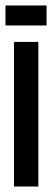

<svg xmlns="http://www.w3.org/2000/svg" viewBox="-20 -681 191 701"><path d="M31 0V-528H120V0ZM0 -588V-661H150V-588Z"/></svg>

Font: Bricolage Grotesque 48pt Condensed
Style: Regular
Weight: 400
Width: 3
Designer: Mathieu Triay
Foundry: Atelier Triay
Version: Version 1.000; ttfautohint (v1.8.4.7-5d5b);gftools[0.9.32]